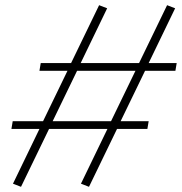

<svg xmlns="http://www.w3.org/2000/svg" viewBox="-20 -710 701 740"><path d="M548 -213H431L323 10L292 -2L394 -213H169L61 10L30 -2L132 -213H24L29 -243H146L240 -437H132L137 -467H254L362 -690L393 -678L291 -467H516L624 -690L655 -678L553 -467H661L656 -437H539L445 -243H553ZM183 -243H408L502 -437H277Z"/></svg>

Font: Inria Serif Light
Style: Italic
Weight: 300
Italic angle: -10°
Designer: Black Foundry Team
Foundry: Black Foundry
Version: Version 1.000; ttfautohint (v1.8.3)